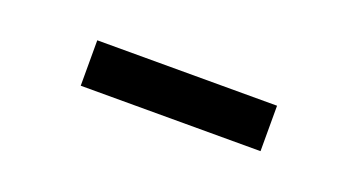

<svg xmlns="http://www.w3.org/2000/svg" viewBox="-23 -770 531 284"><g transform="rotate(20 242.0 -628.0)"><path d="M100 -592.5V-664H383V-592.5Z"/></g></svg>

Font: Cabin Condensed Medium
Style: Regular
Weight: 500
Width: 3
Designer: Pablo Impallari
Foundry: Pablo Impallari. http://www.impallari.com Igino Marini. http://www.ikern.com
Version: Version 3.001; ttfautohint (v1.8.3)